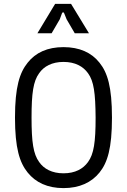

<svg xmlns="http://www.w3.org/2000/svg" viewBox="-20 -954 653 986"><path d="M306 12C388 12 450 -17 491 -68C532 -119 555 -192 555 -350C555 -508 532 -581 491 -632C450 -684 388 -712 306 -712C224 -712 163 -684 122 -632C81 -581 57 -508 57 -350C57 -192 81 -119 122 -68C163 -17 224 12 306 12ZM306 -64C247 -64 205 -87 181 -122C151 -163 142 -224 142 -350C142 -476 151 -537 181 -578C205 -613 247 -636 306 -636C366 -636 407 -613 432 -578C462 -537 470 -476 471 -350C471 -224 462 -163 432 -122C407 -87 366 -64 306 -64ZM172 -783H245L287 -855L298 -885C301 -893 307 -893 310 -885L322 -855L364 -783H437L345 -934H263Z"/></svg>

Font: Finlandica
Style: Regular
Weight: 400
Designer: Niklas Ekholm, Juho Hiilivirta, Jaakko Suomalainen
Foundry: Helsinki Type Studio
Version: Version 2.000;Glyphs 3.2 (3202)